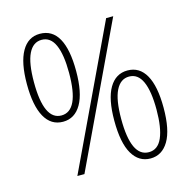

<svg xmlns="http://www.w3.org/2000/svg" viewBox="-107 -830 938 945"><g transform="rotate(-15 362.0 -357.0)"><path d="M177 -724Q240 -724 271.5 -667.5Q303 -611 303 -501Q303 -390 270 -333Q237 -276 177 -276Q116 -276 84 -333.5Q52 -391 52 -501Q52 -610 84.5 -667Q117 -724 177 -724ZM549 -714 211 0H175L513 -714ZM178 -693Q134 -693 111 -645.5Q88 -598 88 -501Q88 -308 177 -308Q267 -308 267 -501Q267 -595 245 -644Q223 -693 178 -693ZM547 -438Q608 -438 640 -381.5Q672 -325 672 -215Q672 -102 638.5 -46Q605 10 546 10Q487 10 454 -46Q421 -102 421 -216Q421 -326 454 -382Q487 -438 547 -438ZM547 -407Q503 -407 479.5 -359.5Q456 -312 456 -215Q456 -22 546 -22Q592 -22 614 -72Q636 -122 636 -215Q636 -309 614 -358Q592 -407 547 -407Z"/></g></svg>

Font: Noto Sans Khmer UI SemiCondensed ExtraLight
Style: Regular
Weight: 200
Width: 4
Designer: Danh Hong and the Monotype Design Team
Foundry: Monotype Imaging Inc.
Version: Version 2.002; ttfautohint (v1.8.4.7-5d5b)